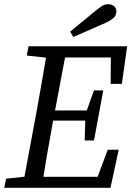

<svg xmlns="http://www.w3.org/2000/svg" viewBox="-20 -889 633 909"><path d="M0 0 9 -43 129 -56H136L128 0ZM86 0 153 -360Q167 -437 180.5 -515Q194 -593 207 -670H298L230 -310Q216 -233 202.5 -155Q189 -77 177 0ZM107 -626 115 -670H248L239 -613H226ZM133 0 141 -52H483L424 -3L490 -180H542L503 0ZM191 -318 199 -366H423L416 -318ZM244 -617 253 -670H582L557 -492H504L505 -664L537 -617ZM381 -224 384 -334 387 -355 425 -461H469L425 -224ZM312 -739Q341 -763 369 -786Q397 -809 425 -832Q450 -852 462.5 -860.5Q475 -869 493 -869Q509 -869 520 -860Q531 -851 531 -834Q531 -820 521.5 -808Q512 -796 478 -780Q441 -763 403 -747Q365 -731 327 -714Z"/></svg>

Font: Source Serif 4 18pt
Style: Italic
Weight: 400
Italic angle: -12°
Designer: Frank Grießhammer
Foundry: Adobe Systems Incorporated
Version: Version 4.004;hotconv 1.0.116;makeotfexe 2.5.65601